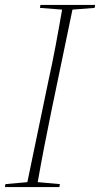

<svg xmlns="http://www.w3.org/2000/svg" viewBox="-33 -759 406 779"><path d="M129 -727 219 -720C202 -623 185 -527 163 -429L78 -20L-11 -12L-13 0H208L210 -12L120 -20C137 -117 156 -214 176 -311L261 -720L351 -727L353 -739H131Z"/></svg>

Font: Source Serif 4 Display Light
Style: Italic
Weight: 300
Italic angle: -12°
Designer: Frank Grießhammer
Foundry: Adobe Systems Incorporated
Version: Version 4.004;hotconv 1.0.117;makeotfexe 2.5.65602